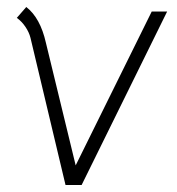

<svg xmlns="http://www.w3.org/2000/svg" viewBox="-20 -529 506 548"><path d="M28 -478 55 -509Q95 -478 111 -407L196 -57L413 -496H457L213 -1H167L67 -421Q63 -437 52.5 -452.5Q42 -468 28 -478Z"/></svg>

Font: Bellota Text Light
Style: Italic
Weight: 300
Italic angle: -7.5°
Designer: Kemie Guaida
Foundry: Kemie Guaida
Version: Version 4.001